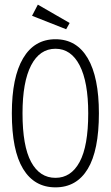

<svg xmlns="http://www.w3.org/2000/svg" viewBox="-20 -796 478 827"><path d="M219 11Q128 11 79.5 -68.5Q31 -148 31 -308Q31 -463 79.5 -545Q128 -627 219 -627Q310 -627 358 -545Q406 -463 406 -308Q406 -148 358 -68.5Q310 11 219 11ZM219 -30Q286 -30 323 -98.5Q360 -167 360 -308Q360 -443 323 -514.5Q286 -586 219 -586Q151 -586 114 -514.5Q77 -443 77 -308Q77 -167 114 -98.5Q151 -30 219 -30ZM265 -670 118 -728 143 -776 280 -697Z"/></svg>

Font: Inconsolata SemiCondensed Light
Style: Regular
Weight: 300
Width: 4
Monospace: yes
Designer: Raph Levien, Cyreal, Brenton Simpson
Foundry: Raph Levien, Cyreal, Google
Version: Version 3.100; ttfautohint (v1.8.4.7-5d5b)